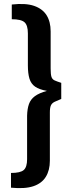

<svg xmlns="http://www.w3.org/2000/svg" viewBox="-20 -791 371 978"><path d="M40 -768Q111 -776 154 -761Q197 -746 217.5 -713Q238 -680 238 -631V-442Q238 -413 242 -400Q246 -387 258 -381.5Q270 -376 292 -369V-287Q272 -279 258.5 -272.5Q245 -266 239.5 -254.5Q234 -243 234 -218V28Q234 76 213.5 109.5Q193 143 150 157.5Q107 172 36 165V90Q84 90 101 75Q118 60 118 20V-202Q119 -237 127.5 -261Q136 -285 157.5 -301Q179 -317 219 -328Q180 -335 159 -349.5Q138 -364 130 -390.5Q122 -417 122 -458V-621Q122 -662 105 -677.5Q88 -693 40 -693Z"/></svg>

Font: Exo 2 SemiBold
Style: Regular
Weight: 600
Designer: Natanael Gama
Foundry: Natanael Gama
Version: Version 2.010